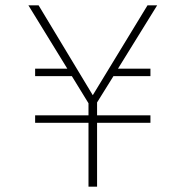

<svg xmlns="http://www.w3.org/2000/svg" viewBox="-20 -696 692 716"><path d="M310 0H342V-238H541V-266H342V-314L403 -412H541V-440H420L566 -676H530L326 -341L124 -676H86L231 -440H111V-412H248L310 -311V-266H111V-238H310Z"/></svg>

Font: MV Cash Thin
Style: Regular
Weight: 100
Designer: Rodrigo Fuenzalida
Foundry: fragTYPE
Version: Version 1.100;Glyphs 3.1.2 (3151)